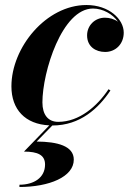

<svg xmlns="http://www.w3.org/2000/svg" viewBox="-20 -490 518 765"><path d="M159.5 165.5C159.5 218.5 114.5 246 57.5 246V255C175.5 255 274 215 274 146C274 91.5 209 74.5 126 74L188.5 10H189C300 10 373 -59 420 -129.5L412.5 -134.5C367 -66.5 296 -4.5 212 -4.5C171.5 -4.5 149 -33 149 -82C149 -203 227 -456 350.5 -456C390 -456 429.5 -433.5 450 -403.5C435.5 -414 416.5 -419.5 398 -419.5C358.5 -419.5 327 -389 327 -349C327 -304 361.5 -283 399 -283C440.5 -283 473 -314.5 473 -360C473 -414 414 -470 324.5 -470C163.5 -470 25.5 -300.5 25.5 -146C25.5 -54 80 5 176.5 9.5L75.5 114C130.5 114 159.5 127.5 159.5 165.5Z"/></svg>

Font: Bodoni* 24pt
Style: Bold Italic
Weight: 700
Italic angle: -13°
Version: Version 2.3